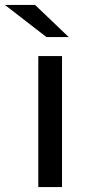

<svg xmlns="http://www.w3.org/2000/svg" viewBox="-64 -757 363 777"><path d="M91 -530V0H187V-530ZM-44 -737 124 -607H214L78 -737Z"/></svg>

Font: Rookery
Style: Regular
Weight: 400
Designer: Ryan Kimball / Julieta Ulanovsky
Foundry: Motorola Mobility LLC.
Version: Version 1.0